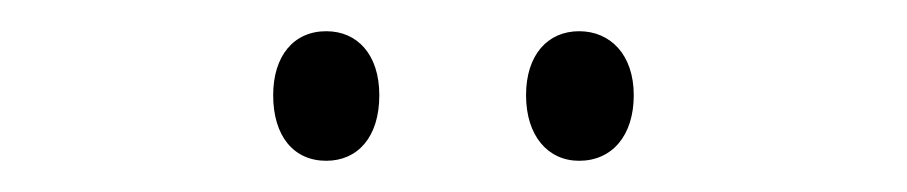

<svg xmlns="http://www.w3.org/2000/svg" viewBox="-20 -824 581 123"><path d="M155 -763C155 -737 168 -721 189 -721C209 -721 223 -736 223 -763C223 -789 209 -804 189 -804C168 -804 155 -788 155 -763ZM317 -763C317 -737 331 -721 351 -721C372 -721 386 -737 386 -763C386 -789 371 -804 351 -804C331 -804 317 -789 317 -763Z"/></svg>

Font: Noto Sans Telugu UI Condensed Light
Style: Regular
Weight: 300
Width: 3
Designer: Jelle Bosma - Monotype Design Team
Foundry: Monotype Imaging Inc.
Version: Version 2.005